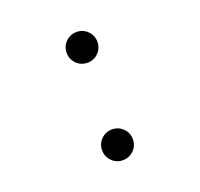

<svg xmlns="http://www.w3.org/2000/svg" viewBox="-100 -637 786 756"><g transform="rotate(-20 293.0 -258.5)"><path d="M293 9.8Q266.1 9.8 247.3 -9Q228.5 -27.8 228.5 -54.7Q228.5 -81.5 247.3 -100.3Q266.1 -119.1 293 -119.1Q319.8 -119.1 338.6 -100.3Q357.4 -81.5 357.4 -54.7Q357.4 -27.8 338.6 -9Q319.8 9.8 293 9.8ZM293 -398.4Q266.1 -398.4 247.3 -417.2Q228.5 -436 228.5 -462.9Q228.5 -489.7 247.3 -508.5Q266.1 -527.3 293 -527.3Q319.8 -527.3 338.6 -508.5Q357.4 -489.7 357.4 -462.9Q357.4 -436 338.6 -417.2Q319.8 -398.4 293 -398.4Z"/></g></svg>

Font: Cascadia Mono SemiLight
Style: Regular
Weight: 350
Monospace: yes
Designer: Aaron Bell
Foundry: Saja Typeworks
Version: Version 2404.023; ttfautohint (v1.8.4)